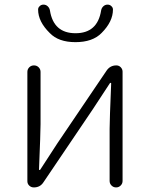

<svg xmlns="http://www.w3.org/2000/svg" viewBox="-20 -819 655 839"><path d="M127.9 0Q116.2 0 107.9 -7.8Q99.6 -15.6 99.6 -27.3V-504.9Q99.6 -516.6 107.9 -524.9Q116.2 -533.2 128.4 -533.2Q140.6 -533.2 148.9 -524.9Q157.2 -516.6 157.2 -504.9V-276.4Q157.2 -240.2 150.4 -78.1Q150.4 -76.2 152.8 -76.2Q155.3 -76.2 156.2 -78.1Q167 -94.7 193.4 -135.3Q219.7 -175.8 230.5 -192.4L445.3 -509.8Q460.9 -533.2 488.3 -533.2Q500 -533.2 507.8 -524.9Q515.6 -516.6 515.6 -505.9V-28.3Q515.6 -16.6 507.3 -8.3Q499 0 487.3 0Q475.6 0 467.3 -8.3Q459 -16.6 459 -28.3V-255.9Q459 -293 465.8 -454.1Q465.8 -457 463.4 -457Q460.9 -457 460 -455.1Q444.3 -431.6 385.7 -341.8L169.9 -22.5Q155.3 0 127.9 0ZM309.6 -634.8Q235.4 -634.8 197.3 -674.8Q146.5 -724.6 146.5 -777.3Q146.5 -785.2 152.3 -791Q159.2 -798.8 169.9 -798.8Q180.7 -798.8 188.5 -791.5Q196.3 -784.2 198.2 -773.4Q213.9 -673.8 310.1 -673.8Q406.2 -673.8 421.9 -773.4Q423.8 -784.2 431.6 -791.5Q439.5 -798.8 450.2 -798.8Q460.9 -798.8 467.8 -791Q473.6 -785.2 473.6 -777.3Q473.6 -724.6 423.8 -674.8Q384.8 -634.8 309.6 -634.8Z"/></svg>

Font: Gen Jyuu Gothic Light
Style: Regular
Weight: 200
Designer: [Source Han Sans]
Ryoko NISHIZUKA  (kana & ideographs); Paul D. Hunt (Latin, Greek & Cyrillic); Wenlong ZHANG  (bopomofo
Version: Version 1.002.20150607